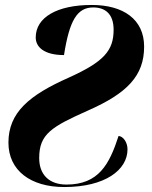

<svg xmlns="http://www.w3.org/2000/svg" viewBox="-20 -744 614 774"><path d="M239 10C404 10 494 -59 494 -142C494 -169 478 -194 458 -196C421 -82 378 0 248 0C179 0 138 -39 138 -107C138 -204 188 -233 336 -299C492 -368 561 -438 561 -556C561 -667 476 -724 350 -724C210 -724 124 -674 124 -593C124 -555 157 -522 238 -522C260 -662 291 -714 356 -714C403 -714 438 -689 438 -624C438 -540 399 -495 257 -431C97 -360 14 -290 14 -169C14 -57 103 10 239 10Z"/></svg>

Font: Noto Serif Display SemiCondensed ExtraBold
Style: Italic
Weight: 800
Width: 4
Italic angle: -12°
Designer: Monotype Design Team
Foundry: Monotype Imaging Inc.
Version: Version 2.009